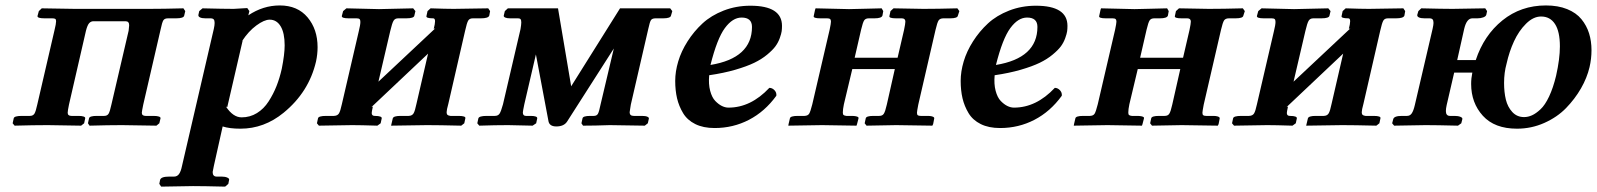

<svg xmlns="http://www.w3.org/2000/svg" viewBox="-20 -465 5922 712"><path d="M182.1 -353Q188 -377 188 -386.2Q188 -393.1 184.8 -395Q181.6 -397 173.8 -397H145Q117.7 -397 119.1 -405.8L124 -423.8L134.8 -434.1L257.8 -432.1H332H457H532.2Q585.9 -432.1 660.2 -434.1L667 -423.8L663.1 -407.2Q661.1 -397 632.8 -397H603Q590.3 -397 585.7 -389.6Q581.1 -382.3 575.2 -354L511.2 -77.1Q505.9 -51.3 505.9 -46.9Q505.9 -35.2 520 -35.2H548.8Q563 -35.2 569.6 -32.7Q576.2 -30.3 575.2 -25.9L570.8 -7.8L560.1 1L432.1 -1Q382.3 -1 312 1L306.2 -7.8L310.1 -25.9Q311.5 -35.2 338.9 -35.2H366.2Q377.9 -35.2 382.8 -43.5Q387.7 -51.8 393.1 -77.1L457 -351.1Q459 -368.7 459 -371.1Q459 -386.2 445.8 -386.2H326.2Q317.4 -386.2 310.8 -379.2Q304.2 -372.1 298.8 -351.1L235.8 -77.1Q231 -53.7 231 -46.9Q231 -35.2 245.1 -35.2H271Q284.2 -35.2 290.5 -32.7Q296.9 -30.3 295.9 -25.9L292 -7.8L280.8 1L157.2 -1Q104.5 -1 34.2 1L26.9 -7.8L30.8 -25.9Q32.2 -35.2 61 -35.2H90.8Q102.5 -35.2 107.7 -43.5Q112.8 -51.8 118.2 -77.1Z M879.9 -314.9 822.8 -67.9 817.9 -69.8Q844.2 -29.8 876 -29.8Q907.2 -29.8 932.9 -45.7Q958.5 -61.5 976.1 -88.9Q993.7 -116.2 1005.4 -145.8Q1017.1 -175.3 1024.9 -210Q1035.6 -263.7 1035.6 -296.9Q1035.6 -342.8 1020.8 -367.4Q1005.9 -392.1 980 -392.1Q960 -392.1 930.7 -370.6Q901.4 -349.1 877.9 -313ZM904.8 -423.8 900.9 -408.2Q955.6 -444.8 1017.6 -444.8Q1083.5 -444.8 1120.6 -400.6Q1157.7 -356.4 1157.7 -290Q1157.7 -263.7 1151.9 -236.8Q1125.5 -123.5 1031.7 -46.9Q959.5 12.2 871.6 12.2Q831.1 12.2 805.7 3.9L772.9 150.9Q768.6 170.9 768.6 172.9Q768.6 189.9 783.7 189.9H802.7Q814.9 189.9 823 193.6Q831.1 197.3 829.6 202.1L826.7 216.8L814.9 227.1Q733.9 225.1 695.8 225.1L577.6 227.1L570.8 216.8L573.7 202.1Q577.1 189.9 606.9 189.9H625Q637.2 189.9 644 180.2Q650.9 170.4 654.8 150.9L772.9 -357.9Q775.9 -371.1 775.9 -379.9Q775.9 -389.2 772.5 -393.1Q769 -397 760.7 -397H741.7Q728.5 -397 721.4 -400.6Q714.4 -404.3 715.8 -410.2L718.8 -423.8L731 -434.1Q810.5 -432.1 846.7 -432.1L897 -435.1Z M1385.3 -431.2 1512.2 -434.1 1520.5 -423.8 1516.6 -407.2Q1515.1 -397 1486.3 -397H1456.5Q1444.8 -397 1439.5 -388.2Q1434.1 -379.4 1427.2 -350.1L1383.3 -162.1L1594.2 -359.9L1588.4 -357.9Q1593.3 -376.5 1593.3 -386.2Q1593.3 -397 1586.4 -397Q1558.6 -397 1561.5 -405.8L1565.4 -423.8L1576.7 -434.1Q1634.8 -432.1 1662.6 -432.1L1790.5 -434.1L1797.4 -423.8L1794.4 -407.2Q1791 -397 1763.2 -397H1733.4Q1721.2 -397 1716.3 -388.7Q1711.4 -380.9 1704.6 -350.1L1642.6 -80.1Q1636.2 -57.1 1636.2 -48.8Q1636.2 -42 1639.4 -39.1Q1642.6 -36.1 1650.4 -35.2H1680.2Q1708.5 -35.2 1705.6 -25.9L1701.7 -7.8L1690.4 1Q1607.4 -1 1563.5 -1L1430.2 1L1436.5 -25.9Q1439 -35.2 1465.3 -35.2H1495.6Q1508.3 -35.6 1513.7 -44.7Q1519 -53.7 1524.4 -80.1L1567.4 -266.1L1357.4 -67.9L1362.3 -69.8V-67.9Q1358.4 -50.3 1358.4 -45.9Q1358.4 -35.2 1369.6 -35.2Q1383.8 -35.2 1390.1 -32.7Q1396.5 -30.3 1395.5 -25.9L1391.6 -7.8L1379.4 1Q1316.4 -1 1285.6 -1L1162.6 1L1155.3 -7.8L1159.2 -25.9Q1160.6 -35.2 1189.5 -35.2H1218.3Q1231.4 -35.6 1236.8 -44.2Q1242.2 -52.7 1247.6 -78.1L1310.5 -349.1Q1316.4 -373 1316.4 -383.8Q1316.4 -391.6 1313.2 -394.3Q1310.1 -397 1302.2 -397H1273.4Q1246.1 -397 1247.6 -405.8L1252.4 -423.8L1264.6 -434.1Z M1863.3 -434.1H2049.3L2098.1 -145L2279.3 -434.1H2465.3L2473.1 -423.8L2468.3 -407.2Q2466.3 -397 2439 -397H2411.1Q2398.4 -397 2394 -390.4Q2389.6 -383.8 2384.3 -358.9L2319.3 -77.1Q2314.9 -49.8 2314.9 -48.8Q2314.9 -35.2 2330.1 -35.2H2360.4Q2374 -35.2 2380.6 -32.2Q2387.2 -29.3 2386.2 -24.9L2382.3 -7.8L2371.1 1L2241.2 -1Q2185.5 1 2142.1 1L2136.2 -7.8L2140.1 -25.9Q2141.6 -35.2 2168.9 -35.2H2182.1Q2192.9 -35.2 2197.3 -43Q2201.7 -50.8 2207 -77.1L2256.3 -285.2L2083 -14.2Q2071.3 3.9 2043 3.9Q2018.6 3.9 2014.2 -14.2L1967.3 -263.2L1924.3 -78.1Q1918.9 -52.2 1918.9 -47.9Q1918.9 -35.2 1930.2 -35.2H1947.3Q1973.6 -35.2 1972.2 -25.9L1968.3 -7.8L1955.1 1L1864.3 -1Q1816.9 -1 1757.3 1L1750 -7.8L1753.9 -25.9Q1756.3 -35.2 1785.2 -35.2H1814.9Q1826.7 -35.2 1832.3 -43.2Q1837.9 -51.3 1845.2 -78.1L1910.2 -356.9Q1913.1 -374 1913.1 -381.8Q1913.1 -390.6 1910.4 -393.8Q1907.7 -397 1901.4 -397H1872.1Q1859.9 -397 1853.5 -399.9Q1847.2 -402.8 1848.1 -407.2L1852.1 -423.8Z M2768.6 -365.2Q2768.6 -399.9 2730 -399.9Q2696.8 -399.9 2668 -360.8Q2639.2 -321.8 2614.7 -224.1Q2768.6 -249.5 2768.6 -365.2ZM2879.9 -369.1Q2879.9 -358.4 2878.7 -349.1Q2877.4 -339.8 2871.6 -323.5Q2865.7 -307.1 2855.5 -293.2Q2845.2 -279.3 2825 -262.5Q2804.7 -245.6 2777.1 -232.2Q2749.5 -218.8 2706.5 -206.3Q2663.6 -193.8 2609.9 -186Q2606.9 -153.3 2613.5 -128.4Q2620.1 -103.5 2632.3 -90.8Q2644.5 -78.1 2657 -72Q2669.4 -65.9 2681.6 -65.9Q2764.2 -65.9 2833 -139.2Q2843.8 -139.2 2852.1 -130.4Q2860.4 -121.6 2858.9 -109.9Q2816.4 -51.3 2757.6 -20.8Q2698.7 9.8 2629.9 9.8Q2587.9 9.8 2558.3 -4.9Q2528.8 -19.5 2513.2 -45.4Q2497.6 -71.3 2490.7 -100.6Q2483.9 -129.9 2483.9 -165Q2483.9 -199.7 2495.1 -237.3Q2506.3 -274.9 2529.8 -311.8Q2553.2 -348.6 2585.2 -378.2Q2617.2 -407.7 2663.6 -425.8Q2710 -443.8 2762.7 -443.8Q2879.9 -443.8 2879.9 -369.1Z M3056.6 -355Q3061.5 -378.4 3061.5 -384.8Q3061.5 -391.6 3058.3 -394.3Q3055.2 -397 3047.4 -397H3022.5Q2994.6 -397 2997.6 -405.8L3002.4 -428.2L3004.4 -434.1L3128.4 -431.2Q3146.5 -431.6 3189.2 -432.6Q3231.9 -433.6 3249.5 -434.1L3255.4 -423.8L3252.4 -407.2Q3249 -397 3222.7 -397H3201.7Q3189.9 -397 3184.8 -389.6Q3179.7 -382.3 3173.3 -355L3149.4 -251H3308.6L3332.5 -354Q3337.4 -377.4 3337.4 -384.8Q3337.4 -397 3324.2 -397H3303.2Q3275.4 -397 3278.3 -405.8L3282.2 -423.8L3293.5 -434.1L3404.3 -432.1Q3456.1 -432.1 3530.3 -434.1L3537.6 -423.8L3532.2 -407.2Q3530.8 -397 3503.4 -397H3478.5Q3466.3 -397 3460.9 -389.6Q3455.6 -381.8 3449.2 -354L3385.3 -77.1Q3380.4 -51.8 3380.4 -46.9Q3380.4 -40 3383.5 -37.6Q3386.7 -35.2 3394.5 -35.2H3420.4Q3429.2 -35.2 3435.1 -33.7Q3440.9 -32.2 3443.1 -30Q3445.3 -27.8 3444.3 -24.9L3440.4 -4.9L3437.5 1L3303.2 -1Q3287.6 -0.5 3248.5 0Q3209.5 0.5 3193.4 1L3186.5 -7.8L3190.4 -25.9Q3191.9 -35.2 3219.2 -35.2H3240.2Q3252.4 -35.2 3257.3 -43Q3262.7 -50.8 3268.6 -77.1L3298.3 -209H3140.6L3109.4 -78.1Q3105.5 -59.1 3105.5 -47.9Q3105.5 -41 3108.2 -38.6Q3110.8 -36.1 3118.7 -35.2H3138.2Q3147.5 -35.2 3153.6 -33.9Q3159.7 -32.7 3162.1 -30.8Q3164.6 -28.8 3163.6 -25.9L3158.2 -4.9L3156.2 1L3028.3 -1Q3011.2 -1 2965.8 0Q2920.4 1 2903.3 1L2904.3 -4.9L2909.2 -25.9Q2910.6 -35.2 2938.5 -35.2H2963.4Q2975.6 -35.6 2980.5 -43.2Q2985.4 -50.8 2992.2 -78.1Z M3827.1 -365.2Q3827.1 -399.9 3788.6 -399.9Q3755.4 -399.9 3726.6 -360.8Q3697.8 -321.8 3673.3 -224.1Q3827.1 -249.5 3827.1 -365.2ZM3938.5 -369.1Q3938.5 -358.4 3937.3 -349.1Q3936 -339.8 3930.2 -323.5Q3924.3 -307.1 3914.1 -293.2Q3903.8 -279.3 3883.5 -262.5Q3863.3 -245.6 3835.7 -232.2Q3808.1 -218.8 3765.1 -206.3Q3722.2 -193.8 3668.5 -186Q3665.5 -153.3 3672.1 -128.4Q3678.7 -103.5 3690.9 -90.8Q3703.1 -78.1 3715.6 -72Q3728 -65.9 3740.2 -65.9Q3822.8 -65.9 3891.6 -139.2Q3902.3 -139.2 3910.6 -130.4Q3918.9 -121.6 3917.5 -109.9Q3875 -51.3 3816.2 -20.8Q3757.3 9.8 3688.5 9.8Q3646.5 9.8 3616.9 -4.9Q3587.4 -19.5 3571.8 -45.4Q3556.2 -71.3 3549.3 -100.6Q3542.5 -129.9 3542.5 -165Q3542.5 -199.7 3553.7 -237.3Q3564.9 -274.9 3588.4 -311.8Q3611.8 -348.6 3643.8 -378.2Q3675.8 -407.7 3722.2 -425.8Q3768.6 -443.8 3821.3 -443.8Q3938.5 -443.8 3938.5 -369.1Z M4115.2 -355Q4120.1 -378.4 4120.1 -384.8Q4120.1 -391.6 4116.9 -394.3Q4113.8 -397 4106 -397H4081.1Q4053.2 -397 4056.2 -405.8L4061 -428.2L4063 -434.1L4187 -431.2Q4205.1 -431.6 4247.8 -432.6Q4290.5 -433.6 4308.1 -434.1L4314 -423.8L4311 -407.2Q4307.6 -397 4281.2 -397H4260.3Q4248.5 -397 4243.4 -389.6Q4238.3 -382.3 4231.9 -355L4208 -251H4367.2L4391.1 -354Q4396 -377.4 4396 -384.8Q4396 -397 4382.8 -397H4361.8Q4334 -397 4336.9 -405.8L4340.8 -423.8L4352.1 -434.1L4462.9 -432.1Q4514.6 -432.1 4588.9 -434.1L4596.2 -423.8L4590.8 -407.2Q4589.4 -397 4562 -397H4537.1Q4524.9 -397 4519.5 -389.6Q4514.2 -381.8 4507.8 -354L4443.8 -77.1Q4439 -51.8 4439 -46.9Q4439 -40 4442.1 -37.6Q4445.3 -35.2 4453.1 -35.2H4479Q4487.8 -35.2 4493.7 -33.7Q4499.5 -32.2 4501.7 -30Q4503.9 -27.8 4502.9 -24.9L4499 -4.9L4496.1 1L4361.8 -1Q4346.2 -0.5 4307.1 0Q4268.1 0.5 4252 1L4245.1 -7.8L4249 -25.9Q4250.5 -35.2 4277.8 -35.2H4298.8Q4311 -35.2 4315.9 -43Q4321.3 -50.8 4327.1 -77.1L4356.9 -209H4199.2L4168 -78.1Q4164.1 -59.1 4164.1 -47.9Q4164.1 -41 4166.7 -38.6Q4169.4 -36.1 4177.2 -35.2H4196.8Q4206.1 -35.2 4212.2 -33.9Q4218.3 -32.7 4220.7 -30.8Q4223.1 -28.8 4222.2 -25.9L4216.8 -4.9L4214.8 1L4086.9 -1Q4069.8 -1 4024.4 0Q3979 1 3961.9 1L3962.9 -4.9L3967.8 -25.9Q3969.2 -35.2 3997.1 -35.2H4022Q4034.2 -35.6 4039.1 -43.2Q4043.9 -50.8 4050.8 -78.1Z M4778.8 -431.2 4905.8 -434.1 4914.1 -423.8 4910.2 -407.2Q4908.7 -397 4879.9 -397H4850.1Q4838.4 -397 4833 -388.2Q4827.6 -379.4 4820.8 -350.1L4776.9 -162.1L4987.8 -359.9L4981.9 -357.9Q4986.8 -376.5 4986.8 -386.2Q4986.8 -397 4980 -397Q4952.1 -397 4955.1 -405.8L4959 -423.8L4970.2 -434.1Q5028.3 -432.1 5056.2 -432.1L5184.1 -434.1L5190.9 -423.8L5188 -407.2Q5184.6 -397 5156.7 -397H5127Q5114.7 -397 5109.9 -388.7Q5105 -380.9 5098.1 -350.1L5036.1 -80.1Q5029.8 -57.1 5029.8 -48.8Q5029.8 -42 5033 -39.1Q5036.1 -36.1 5043.9 -35.2H5073.7Q5102.1 -35.2 5099.1 -25.9L5095.2 -7.8L5084 1Q5001 -1 4957 -1L4823.7 1L4830.1 -25.9Q4832.5 -35.2 4858.9 -35.2H4889.2Q4901.9 -35.6 4907.2 -44.7Q4912.6 -53.7 4918 -80.1L4960.9 -266.1L4751 -67.9L4755.9 -69.8V-67.9Q4752 -50.3 4752 -45.9Q4752 -35.2 4763.2 -35.2Q4777.3 -35.2 4783.7 -32.7Q4790 -30.3 4789.1 -25.9L4785.2 -7.8L4772.9 1Q4710 -1 4679.2 -1L4556.2 1L4548.8 -7.8L4552.7 -25.9Q4554.2 -35.2 4583 -35.2H4611.8Q4625 -35.6 4630.4 -44.2Q4635.7 -52.7 4641.1 -78.1L4704.1 -349.1Q4710 -373 4710 -383.8Q4710 -391.6 4706.8 -394.3Q4703.6 -397 4695.8 -397H4667Q4639.6 -397 4641.1 -405.8L4646 -423.8L4658.2 -434.1Z M5694.8 -403.8Q5666 -403.8 5639.2 -377.2Q5612.3 -350.6 5594.5 -312Q5576.7 -273.4 5566.9 -229Q5557.6 -195.8 5557.6 -157.2Q5557.6 -123 5564.2 -95.7Q5570.8 -68.4 5588.1 -49.6Q5605.5 -30.8 5631.8 -30.8Q5646.5 -30.8 5661.1 -37.4Q5675.8 -43.9 5692.6 -59.6Q5709.5 -75.2 5724.6 -107.2Q5739.7 -139.2 5750.5 -184.1Q5764.6 -246.6 5764.6 -293Q5764.6 -347.7 5746.6 -375.7Q5728.5 -403.8 5694.8 -403.8ZM5292.5 -357.9Q5295.9 -373 5295.9 -379.9Q5295.9 -389.2 5292.5 -393.1Q5289.1 -397 5280.8 -397H5262.7Q5248.5 -397 5241.5 -400.6Q5234.4 -404.3 5235.8 -410.2L5239.7 -423.8L5250.5 -434.1Q5330.6 -432.1 5366.7 -432.1L5487.8 -434.1L5494.6 -423.8L5491.7 -410.2Q5490.2 -404.3 5480.5 -400.6Q5470.7 -397 5458.5 -397H5439.9Q5418.9 -397 5409.7 -357.9L5383.8 -242.2H5452.6Q5482.9 -334 5551.5 -389.4Q5620.1 -444.8 5712.9 -444.8Q5757.8 -444.8 5791.5 -431.2Q5825.2 -417.5 5844.5 -393.8Q5863.8 -370.1 5872.8 -341.3Q5881.8 -312.5 5881.8 -278.8Q5881.8 -247.1 5874.5 -215.8Q5865.2 -176.3 5842.8 -137.2Q5820.3 -98.1 5787.4 -64.2Q5754.4 -30.3 5706.5 -9Q5658.7 12.2 5605.5 12.2Q5522.5 12.2 5479 -35.6Q5435.5 -83.5 5435.5 -153.8Q5435.5 -174.8 5439.9 -195.8H5372.6L5344.7 -75.2Q5341.8 -62 5341.8 -53.2Q5341.8 -35.2 5356.9 -35.2H5374.5Q5387.2 -35.2 5395.8 -31.7Q5404.3 -28.3 5402.8 -22.9L5398.9 -7.8L5386.7 1Q5305.7 -1 5266.6 -1L5149.9 1L5142.6 -7.8L5146.5 -22.9Q5149.4 -35.2 5178.7 -35.2H5197.8Q5209 -35.2 5215.3 -44.7Q5221.7 -54.2 5226.6 -75.2Z"/></svg>

Font: Linux Libertine G
Style: Semibold Italic
Weight: 600
Italic angle: -11.5°
Designer: Philipp H. Poll
Foundry: Philipp H. Poll
Version: Version 5.1.1